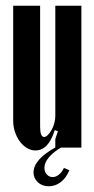

<svg xmlns="http://www.w3.org/2000/svg" viewBox="-20 -515 329 670"><path d="M171 -61Q149 10 104 10Q88 10 74 1.5Q60 -7 49.5 -21Q39 -35 32.5 -54Q26 -73 26 -94V-495H120V-73Q120 -37 134 -37Q140 -37 147 -44Q154 -51 160 -61.5Q166 -72 169.5 -85Q173 -98 173 -110V-495H264V0H173V-30L182 -57ZM222 79Q211 106 192 120.5Q173 135 150 135Q127 135 112 121Q97 107 97 87Q97 41 176 -2H196Q168 14 151.5 33Q135 52 135 71Q135 85 143.5 94Q152 103 164 103Q175 103 186 94Q197 85 203 71Z"/></svg>

Font: Moniqa ExtBd Cond Paragraph
Style: Regular
Weight: 800
Width: 3
Designer: Rajesh Rajput
Foundry: Rajesh Rajput
Version: Version 1.000